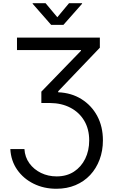

<svg xmlns="http://www.w3.org/2000/svg" viewBox="-20 -962 716 1197"><path d="M44.4 -32.7H132.3Q135.3 17.6 163.3 56.2Q191.4 94.7 235.8 116.2Q280.3 137.7 333 137.7Q395.5 137.7 440.9 108.2Q486.3 78.6 511.2 27.8Q536.1 -22.9 536.1 -86.4Q536.1 -157.2 505.1 -209.5Q474.1 -261.7 418.9 -290.5Q363.8 -319.3 292 -319.8H237.8V-390.6L484.9 -645.5V-649.9H85.9V-727.5H602.5V-664.6L342.8 -393.1V-386.7Q425.3 -383.3 488 -344Q550.8 -304.7 586.2 -238.8Q621.6 -172.9 621.6 -86.9Q621.6 -22 600.8 33.2Q580.1 88.4 542 129.2Q503.9 169.9 450.4 192.4Q397 214.8 331.5 214.8Q253.4 214.8 189.7 183.3Q126 151.9 87.2 96.2Q48.3 40.5 44.4 -32.7ZM264.2 -941.9 337.4 -854.5 410.2 -941.9H491.7V-938.5L375.5 -807.1H298.8L183.6 -938.5V-941.9Z"/></svg>

Font: V-Inter
Style: Regular-375
Weight: 375
Designer: Rasmus Andersson
Foundry: rsms
Version: Version 4.000;git-4146feb